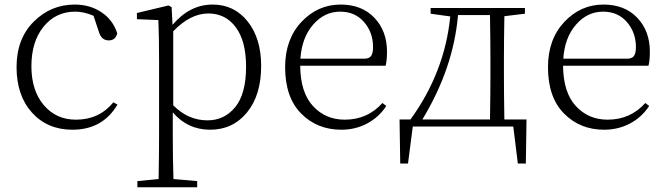

<svg xmlns="http://www.w3.org/2000/svg" viewBox="-20 -541 2847 821"><path d="M464.8 -103.5 482.4 -93.8Q418.9 13.7 290 13.7Q182.6 13.7 116.7 -59.6Q50.8 -132.8 50.8 -253.9Q50.8 -375 124 -448.2Q197.3 -521.5 299.8 -521.5Q364.3 -521.5 413.6 -488.8Q462.9 -456.1 481.4 -398.4Q473.6 -368.2 445.3 -368.2Q414.1 -368.2 403.3 -403.3L379.9 -473.6Q338.9 -491.2 301.8 -491.2Q218.8 -491.2 166.5 -427.2Q114.3 -363.3 114.3 -257.8Q114.3 -154.3 167 -91.8Q219.7 -29.3 304.7 -29.3Q404.3 -29.3 464.8 -103.5Z M720.7 -407.2V-90.8Q784.2 -26.4 867.2 -26.4Q939.5 -26.4 985.8 -83Q1032.2 -139.6 1032.2 -255.9Q1032.2 -365.2 988.3 -424.3Q944.3 -483.4 871.1 -483.4Q793.9 -483.4 720.7 -407.2ZM713.9 -510.7 717.8 -434.6Q791 -521.5 889.6 -521.5Q981.4 -521.5 1039.1 -449.2Q1096.7 -377 1096.7 -258.8Q1096.7 -133.8 1036.1 -60.1Q975.6 13.7 878.9 13.7Q782.2 13.7 718.8 -60.5V32.2Q718.8 136.7 721.7 224.6L823.2 233.4V259.8H567.4V233.4L658.2 224.6Q660.2 107.4 660.2 33.2V-278.3Q660.2 -380.9 657.2 -455.1L565.4 -459V-485.4L700.2 -517.6Z M1264.6 -290H1537.1Q1558.6 -290 1566.9 -301.8Q1575.2 -313.5 1575.2 -339.8Q1575.2 -402.3 1536.6 -446.8Q1498 -491.2 1434.6 -491.2Q1367.2 -491.2 1318.8 -435.5Q1270.5 -379.9 1264.6 -290ZM1628.9 -259.8H1263.7Q1264.6 -145.5 1318.4 -87.4Q1372.1 -29.3 1454.1 -29.3Q1551.8 -29.3 1615.2 -100.6L1631.8 -87.9Q1600.6 -40 1550.3 -13.2Q1500 13.7 1439.5 13.7Q1335.9 13.7 1267.6 -55.7Q1199.2 -125 1199.2 -253.9Q1199.2 -373 1269 -447.3Q1338.9 -521.5 1436.5 -521.5Q1527.3 -521.5 1581.1 -464.8Q1634.8 -408.2 1634.8 -320.3Q1634.8 -281.2 1628.9 -259.8Z M1786.1 -30.3H2075.2Q2077.1 -139.6 2077.1 -225.6V-282.2Q2077.1 -367.2 2075.2 -476.6H1938.5Q1918.9 -249 1786.1 -30.3ZM2136.7 -30.3H2231.4L2228.5 158.2H2194.3L2174.8 0H1745.1L1724.6 158.2H1691.4L1688.5 -30.3H1735.4Q1881.8 -232.4 1905.3 -470.7L1821.3 -482.4V-506.8H2224.6V-482.4L2136.7 -471.7Q2134.8 -362.3 2134.8 -282.2V-225.6Q2134.8 -139.6 2136.7 -30.3Z M2388.7 -290H2661.1Q2682.6 -290 2690.9 -301.8Q2699.2 -313.5 2699.2 -339.8Q2699.2 -402.3 2660.6 -446.8Q2622.1 -491.2 2558.6 -491.2Q2491.2 -491.2 2442.9 -435.5Q2394.5 -379.9 2388.7 -290ZM2752.9 -259.8H2387.7Q2388.7 -145.5 2442.4 -87.4Q2496.1 -29.3 2578.1 -29.3Q2675.8 -29.3 2739.3 -100.6L2755.9 -87.9Q2724.6 -40 2674.3 -13.2Q2624 13.7 2563.5 13.7Q2460 13.7 2391.6 -55.7Q2323.2 -125 2323.2 -253.9Q2323.2 -373 2393.1 -447.3Q2462.9 -521.5 2560.5 -521.5Q2651.4 -521.5 2705.1 -464.8Q2758.8 -408.2 2758.8 -320.3Q2758.8 -281.2 2752.9 -259.8Z"/></svg>

Font: GenYoMin TW TTF ExtraLight
Style: Regular
Weight: 250
Version: Version 1.300